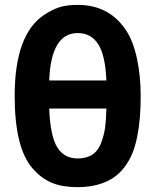

<svg xmlns="http://www.w3.org/2000/svg" viewBox="-20 -749 635 785"><path d="M555.2 -356.9Q555.2 -309.1 552 -269.3Q548.8 -229.5 541 -190.4Q533.2 -151.4 520.5 -120.8Q507.8 -90.3 487.8 -64.2Q467.8 -38.1 441.2 -20.8Q414.6 -3.4 378.4 6.3Q342.3 16.1 297.9 16.1Q231.9 16.1 189 -2.9Q146 -22 111.8 -62Q40 -146 40 -356.9Q40 -607.9 160.2 -688Q193.4 -710 223.1 -719.5Q252.9 -729 297.9 -729Q427.2 -729 496.1 -624Q524.9 -580.1 540 -509.3Q555.2 -438.5 555.2 -356.9ZM415 -419.9Q410.6 -522.9 381.8 -567.9Q352.5 -613.8 297.9 -613.8Q188.5 -613.8 181.2 -419.9ZM181.2 -305.2Q185.5 -192.9 213.9 -147Q242.2 -101.1 297.9 -101.1Q370.6 -101.1 394 -166Q405.8 -198.7 409.7 -226.8Q413.6 -254.9 415 -305.2Z"/></svg>

Font: Miedinger*
Style: Bold
Weight: 700
Version: Version 001.000